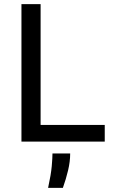

<svg xmlns="http://www.w3.org/2000/svg" viewBox="-20 -680 543 922"><path d="M83 0V-660H175V0ZM113 0V-80H483V0ZM211 222Q225 158 228.5 118Q232 78 232 57H317Q317 96 307 138Q297 180 282 222Z"/></svg>

Font: Bricolage Grotesque 20pt
Style: Regular
Weight: 400
Version: Version 1.001;gftools[0.9.33.dev8+g029e19f]